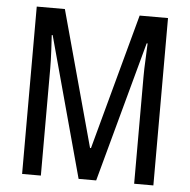

<svg xmlns="http://www.w3.org/2000/svg" viewBox="-51 -765 809 816"><g transform="rotate(5 353.0 -357.0)"><path d="M73 0V-714H193L351 -135H355L512 -714H633V0H551V-456Q551 -471 551.5 -491.5Q552 -512 553.5 -539Q555 -566 556 -599H552L389 0H314L151 -599H147Q149 -566 150.5 -538.5Q152 -511 152.5 -491Q153 -471 153 -458V0Z"/></g></svg>

Font: Noto Sans ExtraCondensed
Style: Regular
Weight: 400
Width: 2
Designer: Monotype Design Team
Foundry: Monotype Imaging Inc.
Version: Version 2.013